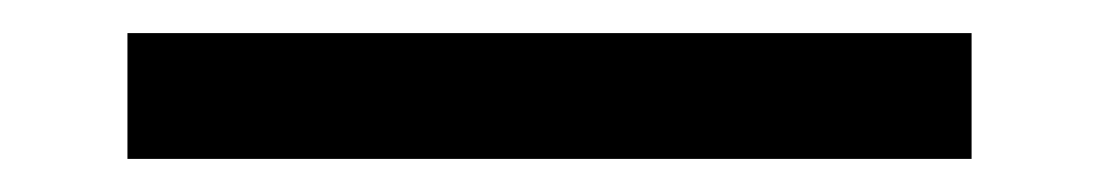

<svg xmlns="http://www.w3.org/2000/svg" viewBox="-20 39 663 116"><path d="M57 59H567V135H57Z"/></svg>

Font: Encode Sans Wide
Style: Regular
Weight: 400
Designer: Pablo Impallari, Andres Torresi
Foundry: Pablo Impallari, Andres Torresi
Version: Version 1.000; ttfautohint (v1.00) -l 8 -r 50 -G 200 -x 14 -